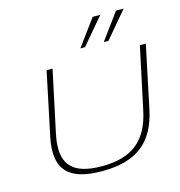

<svg xmlns="http://www.w3.org/2000/svg" viewBox="-103 -772 819 873"><g transform="rotate(-15 306.5 -335.5)"><path d="M84 -205C51 -50 119 9 272 9C436 9 520 -60 551 -205L613 -500H585L523 -209C494 -72 417 -13 277 -13C136 -13 83 -72 112 -209L174 -500H146ZM320 -556H342L447 -680H411ZM430 -556H452L557 -680H521Z"/></g></svg>

Font: LT Wave Thin
Style: Italic
Weight: 100
Designer: Daniel Lyons
Version: Version 2.5 (Glyphs App)